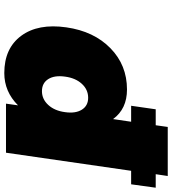

<svg xmlns="http://www.w3.org/2000/svg" viewBox="26 -808 790 881"><g transform="rotate(90 420.5 -367.0)"><path d="M105 -276.9Q123 -403.3 200.7 -479.2Q278.3 -555.2 390.1 -555.2Q479.5 -555.2 525.9 -491.2L538.1 -574.2H464.8L481 -687H554.2L562 -742.2H787.1L778.8 -687H840.8L825.2 -574.2H763.2L680.2 0H455.1L462.9 -55.2Q399.9 7.8 314.9 7.8Q201.2 7.8 143.8 -69.8Q86.4 -147.5 105 -276.9ZM331.1 -271Q324.2 -222.7 342.5 -193.8Q360.8 -165 397.9 -165Q434.6 -165 461.2 -194.1Q487.8 -223.1 494.1 -271Q501 -318.8 482.9 -347.9Q464.8 -377 428.2 -377Q390.6 -377 364 -347.9Q337.4 -318.8 331.1 -271Z"/></g></svg>

Font: Trueno Black
Style: Italic
Weight: 900
Designer: Julieta Ulanovsky
Foundry: Julieta Ulanovsky
Version: Version 3.001b | FøM Fix